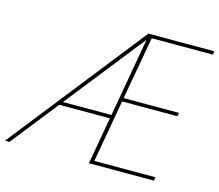

<svg xmlns="http://www.w3.org/2000/svg" viewBox="-108 -828 1092 956"><g transform="rotate(15 438.0 -350.0)"><path d="M-8 0 544 -700H884L881 -682H566L508 -358H793L790 -340H505L448 -18H763L760 0H425L543 -668L15 0ZM193 -243 206 -261H480L476 -243Z"/></g></svg>

Font: DM Sans 16pt Thin
Style: Italic
Weight: 250
Italic angle: -10°
Version: Version 4.004;gftools[0.9.30]